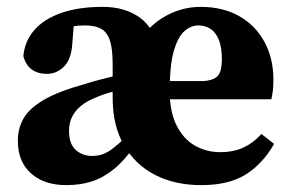

<svg xmlns="http://www.w3.org/2000/svg" viewBox="-20 -524 845 559"><path d="M173 15Q109 15 70.5 -19Q32 -53 32 -114Q32 -151 49 -180Q66 -209 108 -233.5Q150 -258 226 -279Q247 -286 274.5 -293Q302 -300 330.5 -307Q359 -314 382 -320V-277Q349 -268 313.5 -258.5Q278 -249 254 -238Q232 -229 215.5 -215.5Q199 -202 190 -184Q181 -166 181 -143Q181 -105 200.5 -87.5Q220 -70 248 -70Q266 -70 280.5 -75.5Q295 -81 312 -94.5Q329 -108 355 -132L383 -102H374Q343 -57 311.5 -31.5Q280 -6 246.5 4.5Q213 15 173 15ZM566 15Q490 15 432 -14.5Q374 -44 341 -101Q308 -158 308 -239V-337Q308 -380 300.5 -404.5Q293 -429 275.5 -439.5Q258 -450 227 -450Q206 -450 184.5 -446.5Q163 -443 133 -435L197 -476L191 -404Q189 -354 167.5 -331.5Q146 -309 117 -309Q89 -309 71.5 -322.5Q54 -336 48 -361Q52 -404 79.5 -436Q107 -468 157.5 -486Q208 -504 279 -504Q344 -504 387.5 -472.5Q431 -441 443 -372L369 -374Q399 -438 451.5 -471Q504 -504 564 -504Q629 -504 676.5 -477Q724 -450 750 -402Q776 -354 776 -292Q776 -274 774.5 -261Q773 -248 770 -235H386V-288H574Q606 -291 616 -305.5Q626 -320 626 -351Q626 -385 617.5 -407Q609 -429 593.5 -439.5Q578 -450 558 -450Q535 -450 516 -432.5Q497 -415 485.5 -373.5Q474 -332 474 -260Q474 -199 494 -159Q514 -119 547.5 -100Q581 -81 621 -81Q660 -81 689 -94.5Q718 -108 741 -134L778 -105Q745 -47 695.5 -16Q646 15 566 15Z"/></svg>

Font: Source Serif 4 18pt
Style: Bold
Weight: 700
Designer: Frank Grießhammer
Foundry: Adobe Systems Incorporated
Version: Version 4.004;hotconv 1.0.116;makeotfexe 2.5.65601